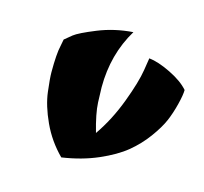

<svg xmlns="http://www.w3.org/2000/svg" viewBox="-70 -486 608 572"><g transform="rotate(15 233.5 -200.0)"><path d="M275 -408Q226 -327 226 -225Q226 -212 227.5 -178.5Q229 -145 245 -89Q281 -141 305 -205Q329 -269 335 -307L341 -345Q369 -342 408 -323Q447 -304 467 -281Q467 -266 459.5 -236Q452 -206 441.5 -181.5Q431 -157 408 -125.5Q385 -94 354.5 -69Q324 -44 274.5 -22.5Q225 -1 164 8Q125 -31 102.5 -80Q80 -129 75 -170Q70 -211 70 -230Q70 -287 76 -312L80 -333Q88 -340 102.5 -351.5Q117 -363 167.5 -383.5Q218 -404 275 -408Z"/></g></svg>

Font: Ceviche One
Style: Regular
Weight: 400
Version: Version 1.002